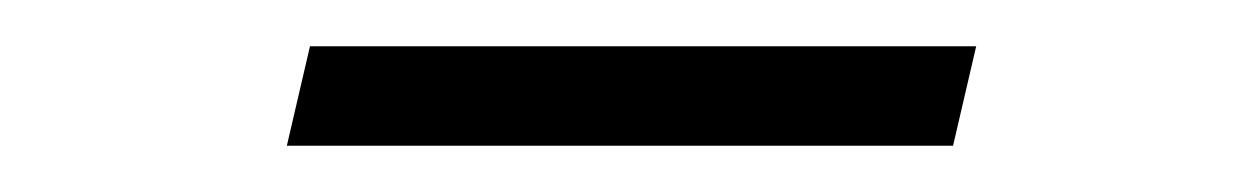

<svg xmlns="http://www.w3.org/2000/svg" viewBox="-20 -749 540 83"><path d="M114 -729H402L392 -686H104Z"/></svg>

Font: Roboto Serif Thin
Style: Italic
Weight: 250
Italic angle: -10°
Version: Version 1.007